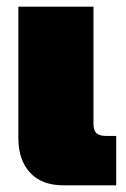

<svg xmlns="http://www.w3.org/2000/svg" viewBox="-20 -555 378 575"><path d="M35 -141V-535H260V-184Q260 -165 268.5 -156.5Q277 -148 297 -148H328V0H170Q105 0 70 -38Q35 -76 35 -141Z"/></svg>

Font: Prompt Black
Style: Regular
Weight: 900
Designer: Katatrad Team
Foundry: CadsonDemak
Version: Version 1.000